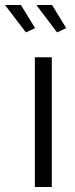

<svg xmlns="http://www.w3.org/2000/svg" viewBox="-65 -751 303 771"><path d="M-45 -731 39 -621 76 -638 19 -731ZM81 -731 164 -621 201 -638 144 -731ZM75 0H143V-521H75Z"/></svg>

Font: FIGSv2-sans-serif
Style: Regular
Weight: 400
Designer: Matt McInerney, Pablo Impallari, Rodrigo Fuenzalida,Mirko Velimirovic
Foundry: Matt McInerney, Pablo Impallari, Rodrigo Fuenzalida
Version: Version 4.021;hotconv 1.0.109;makeotfexe 2.5.65596